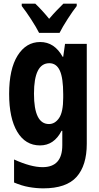

<svg xmlns="http://www.w3.org/2000/svg" viewBox="-20 -786 540 1051"><path d="M306 -606Q322 -638 350 -681.5Q378 -725 400 -753V-766H327Q308 -747 290 -728.5Q272 -710 249 -683Q210 -731 173 -766H99V-753Q122 -724 150.5 -680Q179 -636 194 -606ZM166 -273Q166 -440 250 -440Q289 -440 307.5 -399.5Q326 -359 326 -270V-251Q326 -173 303.5 -140Q281 -107 248 -107Q166 -107 166 -273ZM217 245Q343 245 399 182.5Q455 120 455 1V-546H336L326 -475H323Q278 -556 200 -556Q123 -556 76.5 -482Q30 -408 30 -272Q30 -139 74.5 -64.5Q119 10 199 10Q276 10 317 -70H321V9Q321 129 213 129Q149 129 57 87V213Q99 231 139 238Q179 245 217 245Z"/></svg>

Font: Noto Sans Mono UI Condensed
Style: Bold
Weight: 700
Width: 3
Designer: Monotype Design team
Foundry: Monotype Imaging Inc.
Version: 1.000